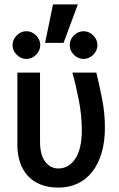

<svg xmlns="http://www.w3.org/2000/svg" viewBox="-20 -856 540 873"><path d="M100 -714Q125 -714 144 -695Q163 -676 163 -651Q163 -626 144 -607Q125 -588 100 -588Q75 -588 56 -607Q37 -626 37 -651Q37 -676 56 -695Q75 -714 100 -714ZM360 -714Q385 -714 404 -695Q423 -676 423 -651Q423 -626 404 -607Q385 -588 360 -588Q335 -588 316 -607Q297 -626 297 -651Q297 -676 316 -695Q335 -714 360 -714ZM221 -836H334L269 -661H185ZM59 -526H162V-212Q162 -152 185.5 -121Q209 -90 245 -90Q293 -90 322.5 -134.5Q352 -179 352 -264Q352 -331 338.5 -400.5Q325 -470 309 -526H418Q432 -469 444.5 -405Q457 -341 457 -276Q457 -211 442 -160.5Q427 -110 399.5 -75Q372 -40 333 -21.5Q294 -3 246 -3Q199 -3 163.5 -17.5Q128 -32 105 -58Q82 -84 70.5 -119.5Q59 -155 59 -197Z"/></svg>

Font: D2Coding ligature
Style: Bold
Weight: 700
Monospace: yes
Designer: Yong-Rak Park; Jeong-Hwan Yoon; Sang-Min Lee;
Foundry: NHN Corporation
Version: Version 1.3.2; Build 20180524